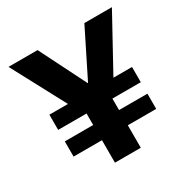

<svg xmlns="http://www.w3.org/2000/svg" viewBox="-158 -841 967 984"><g transform="rotate(-30 325.0 -349.0)"><path d="M399 -133V0H246V-133H78V-223H246V-291H78V-381H188L19 -698H191L329 -423H331L468 -698H631L457 -381H567V-291H399V-223H567V-133Z"/></g></svg>

Font: IBMPlexSans-Bold
Style: Bold
Weight: 700
Designer: Mike Abbink, Paul van der Laan, Pieter van Rosmalen
Foundry: Bold Monday
Version: Version 3.1